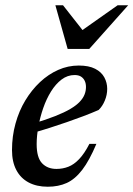

<svg xmlns="http://www.w3.org/2000/svg" viewBox="-20 -697 506 728"><path d="M263 -412.5Q236 -412.5 213.5 -395.5Q191 -378.5 173.5 -350.2Q156 -322 144 -287.5Q132 -253 125.5 -217.2Q119 -181.5 119 -150.5Q119 -99.5 139.5 -78Q160 -56.5 194 -56.5Q218 -56.5 239.2 -64.8Q260.5 -73 280.2 -93.8Q300 -114.5 319 -151.5H345.5Q319 -88.5 291.8 -53Q264.5 -17.5 233 -3.2Q201.5 11 161 11Q119 11 88.5 -5.2Q58 -21.5 41.8 -52.5Q25.5 -83.5 25.5 -128Q25.5 -180.5 38.8 -228.5Q52 -276.5 76 -316.2Q100 -356 131.8 -385.8Q163.5 -415.5 200.8 -432Q238 -448.5 278.5 -448.5Q317 -448.5 340.8 -436.2Q364.5 -424 375.5 -403.8Q386.5 -383.5 386.5 -360Q386.5 -337.5 377.5 -315.8Q368.5 -294 354 -280Q326.5 -268 296 -256.5Q265.5 -245 233.8 -234Q202 -223 169.2 -212.5Q136.5 -202 104.5 -193L106 -228.5Q154.5 -243 189.2 -256.8Q224 -270.5 246.8 -284Q269.5 -297.5 282.2 -311Q295 -324.5 300.5 -338.5Q306 -352.5 306 -367Q306 -381 301 -391Q296 -401 286.8 -406.8Q277.5 -412.5 263 -412.5ZM466 -677 318.5 -511.5H236.5L190 -677H219L301.5 -572H277L426 -677Z"/></svg>

Font: Newsreader 24pt Medium
Style: Italic
Weight: 500
Italic angle: -17°
Designer: Hugues Gentile
Foundry: Production Type
Version: Version 1.003